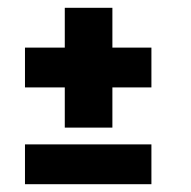

<svg xmlns="http://www.w3.org/2000/svg" viewBox="-20 -546 490 492"><path d="M146 -219V-322H44V-424H146V-526H268V-424H368V-322H268V-219ZM44 -176H368V-74H44Z"/></svg>

Font: League Mono Condensed ExtraBold
Style: Regular
Weight: 800
Width: 1
Designer: Tyler Finck
Foundry: The League of Moveable Type / Tyler Finck
Version: Version 2.210